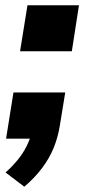

<svg xmlns="http://www.w3.org/2000/svg" viewBox="-20 -525 323 727"><path d="M72 182 1 128Q26 106 46.5 81Q67 56 80.5 29Q94 2 100 -24L134 0H3L31 -175H227L207 -52Q200 -7 184 33Q168 73 140 110.5Q112 148 72 182ZM56 -331 84 -505H279L252 -331Z"/></svg>

Font: Nunito Sans 7pt Condensed Black
Style: Italic
Weight: 900
Width: 3
Italic angle: -9°
Designer: Vernon Adams
Foundry: Vernon Adams
Version: Version 3.101;gftools[0.9.27]